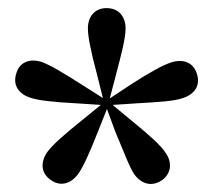

<svg xmlns="http://www.w3.org/2000/svg" viewBox="-20 -849 525 474"><path d="M234 -607 182 -640C138 -668 105 -688 83 -696C55 -705 28 -697 20 -667C11 -638 27 -617 54 -608C74 -601 112 -597 167 -594L229 -590L181 -551C140 -518 111 -493 97 -474C80 -450 80 -422 105 -405C129 -387 155 -396 172 -418C185 -436 201 -471 221 -522L244 -580L265 -523C286 -474 299 -437 312 -418C330 -394 356 -387 381 -405C404 -422 405 -450 388 -473C376 -491 347 -517 305 -551L258 -590L319 -594C371 -597 409 -599 432 -607C459 -616 476 -637 466 -667C457 -696 431 -704 403 -695C383 -689 349 -670 304 -641L251 -606L267 -667C280 -717 290 -754 290 -779C290 -807 274 -829 243 -829C213 -829 197 -807 197 -779C197 -757 205 -720 219 -667Z"/></svg>

Font: Noto Serif SC
Style: Bold
Weight: 700
Designer: Ryoko NISHIZUKA 西塚涼子 (kana & ideographs); Frank Grießhammer (Latin, Greek & Cyrillic); Wenlong ZHANG 张文龙 (bopomofo); San
Foundry: Adobe
Version: Version 2.001;hotconv 1.1.0;makeotfexe 2.6.0